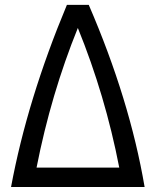

<svg xmlns="http://www.w3.org/2000/svg" viewBox="-20 -752 626 772"><path d="M24.4 0Q89.8 -351.6 249 -732.4H336.9Q501.5 -351.6 561.5 0ZM127 -78.1H459.5Q403.3 -368.2 293 -639.6Q185.1 -373.5 127 -78.1Z"/></svg>

Font: Consola Mono
Style: Book
Weight: 400
Monospace: yes
Version: Version 2.001